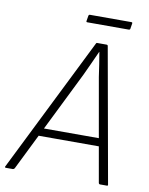

<svg xmlns="http://www.w3.org/2000/svg" viewBox="-109 -843 703 906"><g transform="rotate(10 242.5 -390.0)"><path d="M-17 0Q-20 0 -21.5 -1.5Q-23 -3 -22 -5L298 -649Q300 -655 304 -655H349Q355 -655 356 -650L471 -6Q472 0 467 0H433Q429 0 427 -5L340 -499Q336 -528 331.5 -557Q327 -586 322 -615H321Q308 -586 294.5 -556.5Q281 -527 267 -497L24 -5Q20 0 16 0ZM98 -176 115 -214H400L405 -176ZM241 -743Q236 -743 237 -749L241 -773Q242 -780 248 -780H446Q453 -780 451 -773L447 -748Q446 -743 440 -743Z"/></g></svg>

Font: Sofia Sans Semi Condensed ExtraLight
Style: Italic
Weight: 250
Italic angle: -9°
Version: Version 4.100